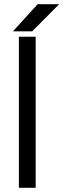

<svg xmlns="http://www.w3.org/2000/svg" viewBox="-20 -895 302 915"><path d="M70 -720H150V0H70ZM159.3 -875H261.8L133.5 -745.7H41.8Z"/></svg>

Font: Oak Sans Light
Style: Regular
Weight: 400
Designer: Erik Kennedy, Walven
Foundry: Erik Kennedy, Walven
Version: Version 1.100;Glyphs 3.1.2 (3151)